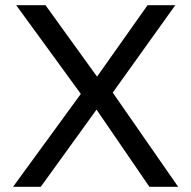

<svg xmlns="http://www.w3.org/2000/svg" viewBox="-20 -714 731 734"><path d="M30 0H136L349 -295L551 0H661L411 -360L650 -694H544L351 -421L154 -694H42L289 -355Z"/></svg>

Font: Outfit
Style: Regular
Weight: 400
Designer: Rodrigo Fuenzalida
Foundry: fragTYPE
Version: Version 1.100;gftools[0.9.27]